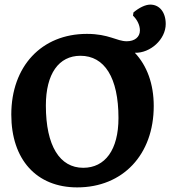

<svg xmlns="http://www.w3.org/2000/svg" viewBox="-20 -801 739 833"><path d="M315 12C513 12 647 -130 647 -341C647 -438 617 -517 565 -572C632 -570 699 -630 699 -697C699 -748 672 -781 632 -781C611 -781 584 -768 559 -747L557 -733C576 -715 587 -691 587 -669C587 -640 564 -622 530 -622C486 -622 453 -654 357 -654C160 -654 29 -513 29 -304C29 -109 138 12 315 12ZM341 -73C240 -73 179 -167 179 -343C179 -481 235 -559 329 -559C433 -559 494 -465 494 -289C494 -151 436 -73 341 -73Z"/></svg>

Font: Alegreya SC
Style: Bold
Weight: 700
Designer: Juan Pablo del Peral
Foundry: Huerta Tipografica
Version: Version 2.007;PS 002.007;hotconv 1.0.88;makeotf.lib2.5.64775